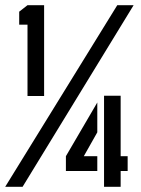

<svg xmlns="http://www.w3.org/2000/svg" viewBox="-20 -720 545 740"><path d="M0 0 432 -700H495L67 0ZM234 -61V-118L355 -325V-210L303 -118H355V-61ZM381 0V-351H445V-118H472V-61H445V0ZM86 -350V-625H54V-675L86 -700H150V-350Z"/></svg>

Font: Stick No Bills SemiBold
Style: Regular
Weight: 600
Designer: Kosala Senevirathne, Siva Puranthara, Lasantha Premarathna, Tharique Azeez
Foundry: mooniak
Version: Version 2.000